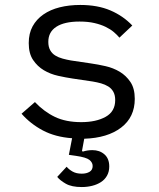

<svg xmlns="http://www.w3.org/2000/svg" viewBox="-20 -548 640 775"><path d="M211 166 249 125Q258 136 273 144.5Q288 153 310 153Q329 153 341.5 145.5Q354 138 354 122Q354 108 341 97.5Q328 87 286 81L258 77L271 10Q203 5 153 -21.5Q103 -48 67 -89L121 -136Q158 -97 202 -76Q246 -55 308 -55Q368 -55 406.5 -76.5Q445 -98 445 -144Q445 -164 437.5 -177.5Q430 -191 417 -199Q404 -207 388 -211.5Q372 -216 354 -219L273 -231Q246 -235 214.5 -242Q183 -249 157 -264.5Q131 -280 113.5 -306Q96 -332 96 -374Q96 -413 111.5 -441.5Q127 -470 155 -489.5Q183 -509 221 -518.5Q259 -528 304 -528Q374 -528 425.5 -506Q477 -484 514 -445L462 -396Q453 -407 439.5 -418.5Q426 -430 406.5 -439.5Q387 -449 361 -455Q335 -461 301 -461Q240 -461 207.5 -440Q175 -419 175 -379Q175 -359 182.5 -345.5Q190 -332 203 -324Q216 -316 232.5 -311.5Q249 -307 266 -304L347 -292Q375 -288 406 -281Q437 -274 463 -258.5Q489 -243 506.5 -217Q524 -191 524 -149Q524 -75 469 -33Q414 9 320 12L311 61L314 64Q333 58 353 58Q382 58 401.5 75Q421 92 421 124Q421 145 412 161Q403 177 387.5 187Q372 197 352 202Q332 207 310 207Q269 207 245.5 193.5Q222 180 211 166Z"/></svg>

Font: IBM Plaex Mono
Style: Regular
Weight: 400
Designer: Mike Abbink, Paul van der Laan, Pieter van Rosmalen
Foundry: Bold Monday
Version: Version 2.003